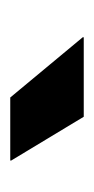

<svg xmlns="http://www.w3.org/2000/svg" viewBox="78 -806 187 384"><g transform="rotate(90 172.0 -613.5)"><path d="M54 -687H213L300.5 -542V-540H174.5L54 -685Z"/></g></svg>

Font: Anek Devanagari Medium
Style: Bold
Weight: 700
Version: Version 1.003